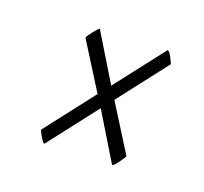

<svg xmlns="http://www.w3.org/2000/svg" viewBox="-48 -275 334 314"><g transform="rotate(15 119.5 -118.0)"><path d="M164 -13 122 -98 48 -18Q46 -18 41.5 -27Q37 -36 37 -39L111 -119L68 -203Q69 -206 77 -214.5Q85 -223 87 -223L129 -138L203 -218Q206 -218 210 -208.5Q214 -199 214 -197L140 -117L183 -33Q182 -31 174.5 -22Q167 -13 164 -13Z"/></g></svg>

Font: Fleur De Leah
Style: Regular
Weight: 400
Designer: Robert E. Leuschke
Foundry: Robert E. Leuschke
Version: Version 1.010; ttfautohint (v1.8.3)